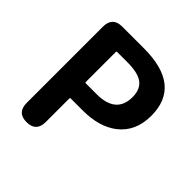

<svg xmlns="http://www.w3.org/2000/svg" viewBox="-193 -897 1052 1052"><g transform="rotate(45 333.5 -370.5)"><path d="M165 0Q91 0 91 -75V-666Q91 -741 166 -741H334Q624 -741 624 -508Q624 -387 541 -322Q465 -263 338 -263H244Q239 -263 239 -258V-75Q239 0 165 0ZM239 -385Q239 -380 244 -380H328Q479 -380 479 -508Q479 -570 439 -598Q402 -623 323 -623H244Q239 -623 239 -618Z"/></g></svg>

Font: Resource Han Rounded JP
Style: Bold
Weight: 700
Designer: Cyano Hao (round all glyphs); Ryoko NISHIZUKA 西塚涼子 (kana, bopomofo & ideographs); Paul D. Hunt (Latin, Greek & Cyrillic)
Foundry: Cyano Hao
Version: 0.990